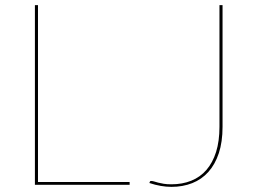

<svg xmlns="http://www.w3.org/2000/svg" viewBox="-20 -720 996 748"><path d="M485 -11V0H116V-700H128V-11ZM847 -226Q847 -167 832.5 -123.2Q818 -79.5 791.8 -50.2Q765.5 -21 728.8 -6.5Q692 8 648 8Q607 8 562 -7Q562 -8 562.5 -8.5Q563 -9 563 -10Q564 -11.5 564.5 -13.2Q565 -15 569 -15Q574 -15 580.5 -13Q587 -11 596.2 -8.5Q605.5 -6 618 -4Q630.5 -2 648 -2Q690.5 -2 725.2 -16Q760 -30 784.2 -58Q808.5 -86 821.8 -128Q835 -170 835 -226V-700H847Z"/></svg>

Font: Lato 2
Style: Regular
Weight: 100
Designer: Lukasz Dziedzic with Adam Twardoch and Botio Nikoltchev
Foundry: tyPoland Lukasz Dziedzic
Version: Version 2.015; 2015-08-06; http://www.latofonts.com/